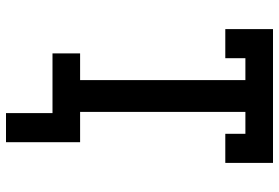

<svg xmlns="http://www.w3.org/2000/svg" viewBox="-165 -610 930 640"><g transform="rotate(90 300.0 -290.0)"><path d="M357 155V0H158V-92H247V-643H174V-576H77V-735H523V-576H426V-643H353V-92H454V155Z"/></g></svg>

Font: Iosevka Curly Slab SmBdEx
Style: Regular
Weight: 600
Width: 7
Monospace: yes
Designer: Belleve Invis
Foundry: Belleve Invis
Version: Version 11.1.0; ttfautohint (v1.8.3)